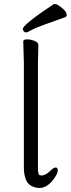

<svg xmlns="http://www.w3.org/2000/svg" viewBox="-20 -900 347 941"><path d="M171 -44Q175 -40 183 -40H185Q206 -41 232 -68Q244 -79 253.5 -79Q263 -79 263 -63Q263 -47 236 -13Q206 21 176 21H166Q132 17 115 -5Q98 -29 97 -75V-590L94 -697Q94 -707 112.5 -707Q131 -707 149.5 -699.5Q168 -692 168 -679L166 -590V-78Q166 -51 171 -44ZM300 -816Q251 -798 202.5 -781Q154 -764 134 -752.5Q114 -741 108 -741Q102 -741 97 -746Q92 -751 92 -758Q92 -779 242 -879Q244 -880 251 -880Q258 -880 272 -870Q307 -846 307 -826Q307 -819 300 -816Z"/></svg>

Font: LXGW WenKai
Style: Regular
Weight: 400
Designer: LXGW / Fontworks Inc.
Foundry: LXGW / Fontworks Inc.
Version: Version 1.520; June 14, 2025